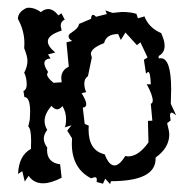

<svg xmlns="http://www.w3.org/2000/svg" viewBox="-20 -462 484 488"><path d="M47.9 -441.9 53.7 -442.4Q68.4 -442.4 84 -431.2Q93.3 -439 102.5 -439Q115.7 -439 128.4 -422.9L136.2 -428.2L144.5 -412.1Q134.3 -407.7 134.3 -396.5L136.7 -384.3Q101.6 -373 101.6 -356.9Q101.6 -343.8 120.6 -328.6L102.1 -323.7L108.4 -313.5Q92.8 -312 92.8 -301.3Q92.8 -293 102.1 -279.3L99.6 -273.4Q99.6 -264.6 116.2 -251.5L136.7 -252.9L135.7 -263.2Q135.7 -283.7 154.8 -292.5L148.9 -354.5L163.6 -357.9Q154.3 -362.8 154.3 -370.1Q154.3 -373.5 157.7 -376.2Q161.1 -378.9 165.8 -382.1Q170.4 -385.3 174.8 -389.6Q179.2 -394 181.2 -401.4L211.4 -414.1Q211.9 -424.3 216.8 -424.3Q219.7 -424.3 224.1 -419.4L251.5 -426.3L248 -435.5L266.1 -429.2L289.6 -431.6Q312 -431.6 326.7 -426.8L330.6 -415.5L347.2 -420.4Q357.9 -391.6 389.6 -377.9Q398.4 -358.9 398.4 -345.7Q398.4 -327.6 383.3 -319.8V-313.5L388.7 -314Q415 -314 415 -234.9L414.1 -198.2L427.7 -168.9Q419.4 -175.8 416.5 -175.8Q412.1 -175.8 412.1 -168L413.6 -155.8L404.8 -148.9Q410.2 -128.4 410.2 -120.1Q410.2 -86.4 375.5 -61.5V-58.6Q375.5 -1.5 262.2 -1.5L259.8 5.9L247.6 -7.8L241.7 4.9L225.6 0.5L226.1 -5.4Q226.1 -11.7 220.7 -11.7L211.4 -8.8Q162.6 -34.2 162.6 -96.7L163.1 -110.4L150.9 -129.9L161.6 -143.6L144.5 -138.2Q147.9 -144.5 147.9 -159.2Q147.9 -177.2 138.7 -192.4Q131.8 -184.1 125.5 -184.1Q118.2 -184.1 110.8 -192.9Q93.3 -172.9 93.3 -154.3Q93.3 -143.1 100.1 -131.8Q91.3 -120.6 91.3 -109.9Q91.3 -98.6 100.1 -86.9L99.6 -80.6Q99.6 -48.8 132.8 -44.4L136.7 -10.3Q109.4 3.9 89.4 3.9Q65.9 3.9 52.7 -15.1L43 -0.5L36.6 -26.9L25.9 -20Q27.8 -66.9 58.6 -83.5L59.1 -104Q59.1 -134.8 51.8 -140.6L55.7 -157.7L56.6 -177.7Q56.6 -215.3 42 -215.3L39.6 -230.5Q47.9 -234.4 47.9 -247.1Q47.9 -264.2 41.5 -277.3Q49.8 -293 49.8 -307.6Q49.8 -318.4 41.5 -339.4L42 -352.1Q42 -384.3 25.4 -414.1Q25.9 -432.1 47.9 -441.9ZM280.3 -375.5Q250 -375.5 244.6 -352.5Q210.9 -339.4 210.9 -324.7L213.4 -315.9L203.6 -268.6Q194.3 -262.2 194.3 -249.5Q194.3 -237.3 199.2 -228L187.5 -225.1Q199.2 -206.1 199.2 -197.3Q199.2 -189 190.4 -188.5L195.3 -147L205.6 -142.6L205.1 -132.8Q205.1 -79.1 246.1 -69.8Q256.8 -41.5 271 -41.5Q283.7 -41.5 298.3 -65.4L305.7 -64.5Q332 -64.5 357.4 -100.1L356 -154.8L367.2 -155.3L363.3 -198.2Q368.2 -199.7 368.2 -206.5Q368.2 -219.7 353 -248L363.3 -247.6Q362.3 -279.3 356.4 -279.3L351.1 -274.9L345.7 -310.1L355 -315.9L336.9 -354.5L328.1 -347.2L298.8 -379.4L287.1 -360.4Z"/></svg>

Font: Truetypewriter PolyglOTT
Style: Regular
Weight: 400
Designer: Sergey Beatoff a.k.a. Sam_T
Version: Version 3.76